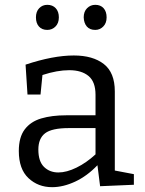

<svg xmlns="http://www.w3.org/2000/svg" viewBox="-20 -767 603 796"><path d="M395 5 384 -82Q341 -37 291.5 -14Q242 9 196 9Q138 9 98 -28.5Q58 -66 58 -141Q58 -198 82.5 -230.5Q107 -263 151 -276Q195 -289 254 -289H376V-374Q376 -428 347 -452Q318 -476 267 -476Q217 -476 156 -456L148 -375H94L86 -499Q143 -518 193 -527.5Q243 -537 286 -537Q365 -537 410.5 -501.5Q456 -466 456 -388V-60L535 -45V-1ZM139 -147Q139 -98 162.5 -75Q186 -52 222 -52Q256 -52 297 -72Q338 -92 376 -127V-236H266Q195 -236 167 -214.5Q139 -193 139 -147ZM375 -643Q352 -643 340 -657Q328 -671 327 -695Q327 -719 341 -733Q355 -747 375 -747Q397 -747 409.5 -733Q422 -719 422 -695Q422 -671 408 -657Q394 -643 375 -643ZM176 -643Q154 -643 141.5 -657Q129 -671 129 -695Q129 -719 142.5 -733Q156 -747 176 -747Q198 -747 211 -733Q224 -719 224 -695Q224 -671 210 -657Q196 -643 176 -643Z"/></svg>

Font: Bitter
Style: Regular
Weight: 400
Designer: Sol Matas, and Bitter project Authors
Foundry: Sol Matas
Version: Version 2.001